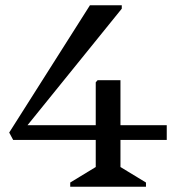

<svg xmlns="http://www.w3.org/2000/svg" viewBox="-20 -710 684 730"><path d="M30 -178 15 -206 322 -690H443V-677L66 -211L59 -178ZM30 -178 57 -234H614V-178ZM247 0V-16L344 -75V-397L351 -405H438V-75L535 -16V0Z"/></svg>

Font: Platypi Light
Style: Regular
Weight: 300
Designer: David Sargent
Foundry: Bolt Cutter Type
Version: Version 1.200